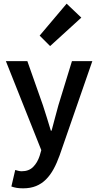

<svg xmlns="http://www.w3.org/2000/svg" viewBox="-20 -824 535 1046"><path d="M106 202Q86 202 71 199.5Q56 197 42 192L63 102Q70 104 79.5 106.5Q89 109 98 109Q137 109 160.5 85.5Q184 62 196 25L205 -6L12 -491H129L214 -250Q225 -218 235.5 -182.5Q246 -147 257 -112H261Q270 -146 279.5 -181.5Q289 -217 298 -250L372 -491H483L305 22Q290 64 272 97Q254 130 230.5 153.5Q207 177 176.5 189.5Q146 202 106 202ZM253 -573 196 -630 343 -804 423 -728Z"/></svg>

Font: TT Toshiba Sans Medium
Style: Regular
Weight: 500
Designer: Paul D. Hunt
Foundry: Toshiba Corporation
Version: Version 2.020;PS 2.000;hotconv 1.0.86;makeotf.lib2.5.63406